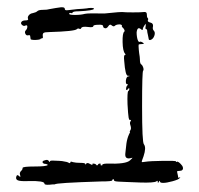

<svg xmlns="http://www.w3.org/2000/svg" viewBox="-20 -752 546 527"><path d="M151 -732Q158 -732 158 -727Q158 -723 166 -724Q167 -724 192 -727Q196 -727 208 -728Q220 -729 224 -730Q238 -731 238 -728Q237 -723 196 -721Q179 -721 179 -717Q179 -715 175 -716Q170 -718 170 -714Q170 -711 186 -711Q202 -711 213 -714Q221 -716 267 -715Q270 -715 288 -717Q306 -719 315 -719Q323 -718 345 -718Q367 -718 375 -719Q383 -720 383 -713Q383 -705 385 -703Q388 -700 386 -697Q384 -692 393 -690Q401 -688 400 -680Q398 -672 402 -668Q407 -663 403.5 -653.5Q400 -644 392 -642Q388 -642 388 -646Q388 -648 386 -656Q384 -664 384 -667Q384 -672 381 -672Q378 -672 380 -681V-687Q379 -686 377 -683Q372 -676 372 -672Q372 -668 368 -671Q357 -681 355 -663Q355 -657 356 -650.5Q357 -644 359 -640Q361 -636 363 -637Q366 -639 372 -635Q379 -631 368 -631Q361 -631 360.5 -629Q360 -627 361 -615Q361 -612 362 -606Q363 -600 363.5 -596Q364 -592 364 -589Q364 -577 368 -575Q370 -574 372 -569.5Q374 -565 374 -562Q374 -559 373 -558Q370 -558 370 -459Q370 -361 375 -356Q382 -347 374 -323Q369 -310 369 -308Q369 -306 379 -308Q392 -310 427.5 -310.5Q463 -311 463 -309Q463 -306 465 -308Q468 -310 476 -302Q481 -297 482 -292.5Q483 -288 480.5 -285.5Q478 -283 473 -283Q469 -283 467.5 -282.5Q466 -282 466 -280.5Q466 -279 467 -276Q469 -268 469 -265Q469 -263 473 -265Q475 -266 475 -265.5Q475 -265 473 -263Q470 -259 453.5 -254.5Q437 -250 428 -250Q419 -250 419 -254Q419 -258 416 -253Q413 -247 413 -253Q413 -258 409 -254Q402 -250 366 -251Q341 -252 327 -252.5Q313 -253 305 -253.5Q297 -254 295 -255Q293 -256 293 -257Q293 -259 292 -260Q288 -260 288 -257Q288 -254 258 -254Q131 -250 131 -246Q124 -246 116 -245Q102 -244 102 -248Q102 -256 59 -255Q36 -254 29 -257Q22 -260 25 -268Q27 -274 32 -269Q38 -263 35 -272Q33 -278 38 -283Q42 -286 42 -291Q42 -295 75 -295Q107 -295 111 -299Q111 -301 106 -302Q101 -302 98.5 -304Q96 -306 97 -308.5Q98 -311 103 -312Q111 -315 114 -310Q117 -305 117 -309Q117 -312 130 -311Q133 -311 142.5 -310.5Q152 -310 155 -309Q164 -308 169 -305Q173 -303 173 -306Q173 -310 180 -307Q188 -305 200 -305Q214 -305 214 -302Q214 -298 216 -302Q219 -307 227 -302Q234 -298 234 -300Q232 -303 236.5 -303Q241 -303 244 -300Q246 -296 249 -300Q250 -303 254 -303Q258 -303 256 -300Q255 -298 259 -298Q262 -298 261 -301Q267 -303 273 -303Q326 -301 337 -312Q345 -319 343 -319Q342 -319 339 -318Q331 -316 327 -319Q323 -322 324 -331L327 -358Q329 -372 334 -383Q338 -390 336.5 -390Q335 -390 338 -395Q341 -399 338 -408Q335 -416 339 -420Q340 -423 339 -423Q337 -422 335.5 -423Q334 -424 333 -429.5Q332 -435 331.5 -443Q331 -451 330 -466Q329 -499 332 -502Q335 -504 335 -508Q335 -513 330 -506Q326 -504 326 -506Q326 -514 329 -517Q333 -521 329 -521Q326 -521 325.5 -526Q325 -531 326.5 -536Q328 -541 331 -542Q341 -544 331 -544Q324 -544 321 -584Q319 -601 323 -601Q326 -601 323 -605Q317 -612 316.5 -636.5Q316 -661 321 -665Q324 -667 319 -674Q312 -680 315 -683L310 -685H308Q299 -685 295 -681Q292 -678 287 -682Q282 -687 278 -681Q272 -671 265 -676Q263 -677 263 -680Q263 -685 250 -684Q236 -684 236 -680Q236 -676 221 -678Q205 -680 203 -675Q201 -671 198 -673Q194 -675 191 -672Q185 -666 116 -664Q103 -664 99.5 -661.5Q96 -659 98 -649Q96 -647 95 -646Q92 -648 92 -646Q92 -644 85 -643Q78 -642 71 -642.5Q64 -643 64 -645Q64 -646 63.5 -648.5Q63 -651 63 -652Q63 -657 57 -655Q52 -654 49.5 -659.5Q47 -665 51 -669Q55 -673 55 -679Q55 -684 50 -682Q45 -679 40 -684Q36 -688 39 -692Q42 -696 50 -696Q54 -696 56 -697Q58 -698 57 -700Q55 -705 59 -710Q63 -715 70 -716Q79 -718 82 -721Q86 -725 98 -725Q110 -725 116 -727Q117 -727 133 -730Q145 -732 147 -732Z"/></svg>

Font: Strokes
Style: Regular
Weight: 400
Version: Version 1.0